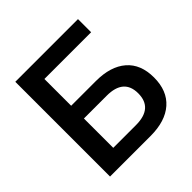

<svg xmlns="http://www.w3.org/2000/svg" viewBox="-186 -874 1030 1030"><g transform="rotate(-45 328.5 -359.5)"><path d="M76.2 0V-718.8H551.8V-619.1H197.3V-416H384.8Q496.1 -416 557.6 -362.8Q619.1 -309.6 619.1 -209Q619.1 -108.4 557.6 -54.2Q496.1 0 383.8 0ZM197.3 -96.7H369.1Q499 -96.7 499 -209Q499 -319.3 370.1 -319.3H197.3Z"/></g></svg>

Font: Min Sans SemiBold
Style: Regular
Weight: 600
Designer: Jinseong-Kim, NotoSansCJK, Nunito
Foundry: Jinseong-Kim
Version: Version 1.400;Glyphs 3.1.2 (3151)